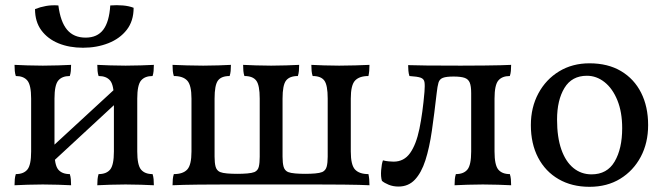

<svg xmlns="http://www.w3.org/2000/svg" viewBox="-20 -711 2558 740"><path d="M355 3Q355 -10 356 -20.5Q357 -31 360 -40Q390 -40 404.5 -57.5Q419 -75 419 -127V-331Q419 -383 404.5 -400.5Q390 -418 360 -418Q357 -427 356 -437.5Q355 -448 355 -461Q377 -460 405 -459Q433 -458 464 -458Q495 -458 523 -459Q551 -460 573 -461Q573 -448 572 -437.5Q571 -427 568 -418Q538 -418 523.5 -400.5Q509 -383 509 -331V-127Q509 -75 523.5 -57.5Q538 -40 568 -40Q571 -31 572 -20.5Q573 -10 573 3Q551 2 523 1Q495 0 464 0Q433 0 405 1Q377 2 355 3ZM36 3Q36 -10 37 -20.5Q38 -31 41 -40Q71 -40 85.5 -57.5Q100 -75 100 -127V-331Q100 -383 85.5 -400.5Q71 -418 41 -418Q38 -427 37 -437.5Q36 -448 36 -461Q58 -460 86 -459Q114 -458 145 -458Q176 -458 204 -459Q232 -460 254 -461Q254 -448 253 -437.5Q252 -427 249 -418Q219 -418 204.5 -400.5Q190 -383 190 -331V-127Q190 -75 204.5 -57.5Q219 -40 249 -40Q252 -31 253 -20.5Q254 -10 254 3Q232 2 204 1Q176 0 145 0Q114 0 86 1Q58 2 36 3ZM172 -77V-137L440 -384V-325ZM300 -527Q247 -527 205.5 -544Q164 -561 139.5 -594Q115 -627 115 -676Q135 -684 157.5 -688Q180 -692 205 -690Q213 -627 238.5 -596.5Q264 -566 310 -566Q355 -566 378 -596.5Q401 -627 405 -690Q430 -692 453.5 -690Q477 -688 495 -681Q495 -630 468.5 -596Q442 -562 397.5 -544.5Q353 -527 300 -527Z M645 3Q645 -10 646 -20.5Q647 -31 650 -40Q685 -40 701.5 -57.5Q718 -75 718 -127V-331Q718 -383 701.5 -400.5Q685 -418 650 -418Q647 -427 646 -437.5Q645 -448 645 -461Q670 -460 700.5 -459Q731 -458 763 -458Q792 -458 821.5 -459Q851 -460 870 -461Q870 -448 869 -437.5Q868 -427 865 -418Q833 -418 820 -400.5Q807 -383 807 -331V-107Q807 -83 811 -68.5Q815 -54 828 -48Q838 -44 855.5 -42.5Q873 -41 895 -41Q915 -41 933 -42.5Q951 -44 961 -48Q974 -54 977.5 -68.5Q981 -83 981 -107V-331Q981 -383 967.5 -400.5Q954 -418 922 -418Q919 -427 918 -437.5Q917 -448 917 -461Q937 -460 966.5 -459Q996 -458 1025 -458Q1054 -458 1083.5 -459Q1113 -460 1133 -461Q1133 -448 1132 -437.5Q1131 -427 1128 -418Q1096 -418 1082.5 -400.5Q1069 -383 1069 -331V-107Q1069 -83 1073 -68.5Q1077 -54 1090 -48Q1100 -44 1118 -42.5Q1136 -41 1156 -41Q1177 -41 1194.5 -42.5Q1212 -44 1222 -48Q1235 -54 1239 -68.5Q1243 -83 1243 -107V-331Q1243 -383 1230 -400.5Q1217 -418 1185 -418Q1182 -427 1181 -437.5Q1180 -448 1180 -461Q1199 -460 1228.5 -459Q1258 -458 1287 -458Q1319 -458 1349.5 -459Q1380 -460 1404 -461Q1404 -448 1403 -437.5Q1402 -427 1400 -418Q1365 -418 1348.5 -400.5Q1332 -383 1332 -331V-127Q1332 -75 1348.5 -57.5Q1365 -40 1400 -40Q1402 -31 1403 -20.5Q1404 -10 1404 3Q1386 2 1363.5 1.5Q1341 1 1303.5 0.5Q1266 0 1204 0H845Q783 0 746.5 0.5Q710 1 687.5 1.5Q665 2 645 3Z M1516 8Q1495 8 1478 1Q1461 -6 1452 -14Q1447 -30 1449 -55Q1451 -80 1456 -93Q1467 -90 1479 -89Q1491 -88 1497 -88Q1537 -88 1560.5 -121Q1584 -154 1596.5 -214.5Q1609 -275 1616 -357Q1618 -382 1616 -394.5Q1614 -407 1601.5 -411.5Q1589 -416 1558 -418Q1555 -427 1554 -438.5Q1553 -450 1553 -460Q1578 -459 1626 -458.5Q1674 -458 1756 -458Q1810 -458 1846.5 -458.5Q1883 -459 1907.5 -459.5Q1932 -460 1950 -461Q1950 -448 1949 -437.5Q1948 -427 1945 -418Q1915 -418 1900.5 -400.5Q1886 -383 1886 -331V-127Q1886 -75 1900.5 -57.5Q1915 -40 1945 -40Q1948 -31 1949 -20.5Q1950 -10 1950 3Q1928 2 1900 1Q1872 0 1841 0Q1810 0 1782 1Q1754 2 1732 3Q1732 -10 1733 -20.5Q1734 -31 1737 -40Q1767 -40 1781.5 -57.5Q1796 -75 1796 -127V-352Q1796 -379 1790.5 -392.5Q1785 -406 1770.5 -411Q1756 -416 1728 -416Q1700 -416 1687 -411Q1674 -406 1670 -392.5Q1666 -379 1663 -352Q1654 -273 1644.5 -207Q1635 -141 1619.5 -93Q1604 -45 1579 -18.5Q1554 8 1516 8Z M2252 9Q2184 9 2133 -20.5Q2082 -50 2054 -103.5Q2026 -157 2026 -229Q2026 -297 2055 -351Q2084 -405 2135 -436Q2186 -467 2252 -467Q2323 -467 2373.5 -437Q2424 -407 2451 -353.5Q2478 -300 2478 -229Q2478 -160 2449.5 -106.5Q2421 -53 2370.5 -22Q2320 9 2252 9ZM2260 -39Q2320 -39 2349 -88.5Q2378 -138 2378 -217Q2378 -279 2359.5 -324.5Q2341 -370 2310 -394.5Q2279 -419 2242 -419Q2184 -419 2155.5 -372Q2127 -325 2127 -250Q2127 -182 2143.5 -135Q2160 -88 2190 -63.5Q2220 -39 2260 -39Z"/></svg>

Font: Vollkorn
Style: Regular
Weight: 400
Designer: Friedrich Althausen
Foundry: Friedrich Althausen
Version: Version 4.104